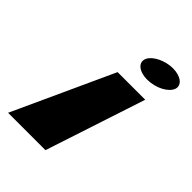

<svg xmlns="http://www.w3.org/2000/svg" viewBox="-174 -666 752 752"><g transform="rotate(45 202.0 -290.0)"><path d="M338.8 -580C381.8 -580 410.4 -558 402.3 -531C392.8 -502 346 -477 299 -477C251 -477 223.8 -502 237.3 -531C250.4 -558 295.8 -580 338.8 -580ZM5 0H212L348.7 -416H195.7Z"/></g></svg>

Font: Hussar Milosc
Style: Obl
Weight: 700
Foundry: Cannot Into Space Fonts
Version: Version 1.02